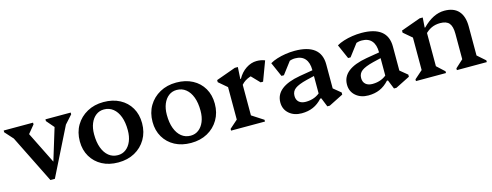

<svg xmlns="http://www.w3.org/2000/svg" viewBox="-23 -1037 4066 1586"><g transform="rotate(-15 2010.5 -244.0)"><path d="M269 8 43 -447H84V-381L2 -472V-487H253V-472L183 -387H172V-454L346 -104H323L434 -467V-396H424L359 -472V-487H575V-472L493 -381V-447H534L307 8Z M850 13Q771 13 712 -18.5Q653 -50 619.5 -106.5Q586 -163 586 -237Q586 -315 621 -374Q656 -433 717.5 -467Q779 -501 858 -501Q937 -501 996.5 -469.5Q1056 -438 1089 -381.5Q1122 -325 1122 -250Q1122 -173 1087 -113.5Q1052 -54 991 -20.5Q930 13 850 13ZM862 -46Q901 -46 930.5 -68.5Q960 -91 976.5 -131Q993 -171 993 -224Q993 -292 975 -340Q957 -388 924 -414.5Q891 -441 846 -441Q807 -441 777.5 -418.5Q748 -396 731.5 -356Q715 -316 715 -263Q715 -196 733 -147.5Q751 -99 784 -72.5Q817 -46 862 -46Z M1472 13Q1393 13 1334 -18.5Q1275 -50 1241.5 -106.5Q1208 -163 1208 -237Q1208 -315 1243 -374Q1278 -433 1339.5 -467Q1401 -501 1480 -501Q1559 -501 1618.5 -469.5Q1678 -438 1711 -381.5Q1744 -325 1744 -250Q1744 -173 1709 -113.5Q1674 -54 1613 -20.5Q1552 13 1472 13ZM1484 -46Q1523 -46 1552.5 -68.5Q1582 -91 1598.5 -131Q1615 -171 1615 -224Q1615 -292 1597 -340Q1579 -388 1546 -414.5Q1513 -441 1468 -441Q1429 -441 1399.5 -418.5Q1370 -396 1353.5 -356Q1337 -316 1337 -263Q1337 -196 1355 -147.5Q1373 -99 1406 -72.5Q1439 -46 1484 -46Z M1816 0V-15L1901 -90L1885 -62V-385L1928 -317L1813 -415V-433L1980 -493H2006L2000 -392H2007V-61L1992 -89L2106 -15V0ZM1997 -327 1992 -392H2005Q2033 -443 2077 -472Q2121 -501 2168 -501Q2206 -501 2238 -488L2176 -322H2155L2057 -424L2153 -400Q2101 -400 2060 -380.5Q2019 -361 1997 -327Z M2636 12 2605 -65H2594V-309Q2594 -373 2565 -406.5Q2536 -440 2480 -440Q2450 -440 2422.5 -427Q2395 -414 2378 -391L2382 -478H2469L2356 -329H2335L2281 -452Q2306 -467 2341 -478Q2376 -489 2415 -495Q2454 -501 2493 -501Q2604 -501 2660.5 -457Q2717 -413 2717 -325V-90L2675 -154L2780 -68V-50L2657 12ZM2418 13Q2353 13 2311 -23.5Q2269 -60 2269 -119Q2269 -252 2482 -289L2625 -313V-266L2528 -243Q2456 -225 2426 -202.5Q2396 -180 2396 -141Q2396 -107 2417 -88.5Q2438 -70 2475 -70Q2556 -70 2609 -123V-65H2596Q2560 -25 2516.5 -6Q2473 13 2418 13Z M3206 12 3175 -65H3164V-309Q3164 -373 3135 -406.5Q3106 -440 3050 -440Q3020 -440 2992.5 -427Q2965 -414 2948 -391L2952 -478H3039L2926 -329H2905L2851 -452Q2876 -467 2911 -478Q2946 -489 2985 -495Q3024 -501 3063 -501Q3174 -501 3230.5 -457Q3287 -413 3287 -325V-90L3245 -154L3350 -68V-50L3227 12ZM2988 13Q2923 13 2881 -23.5Q2839 -60 2839 -119Q2839 -252 3052 -289L3195 -313V-266L3098 -243Q3026 -225 2996 -202.5Q2966 -180 2966 -141Q2966 -107 2987 -88.5Q3008 -70 3045 -70Q3126 -70 3179 -123V-65H3166Q3130 -25 3086.5 -6Q3043 13 2988 13Z M3747 0V-15L3829 -90L3813 -62V-293Q3813 -356 3790 -383.5Q3767 -411 3713 -411Q3672 -411 3638.5 -395.5Q3605 -380 3573 -345V-408H3586Q3677 -501 3773 -501Q3853 -501 3894 -455.5Q3935 -410 3935 -323V-61L3919 -89L4003 -15V0ZM3397 0V-15L3482 -90L3466 -61V-397L3509 -317L3394 -415V-433L3561 -493H3587L3581 -408H3588V-61L3573 -90L3654 -15V0Z"/></g></svg>

Font: Platypi Light Medium
Style: Regular
Weight: 500
Version: Version 1.200